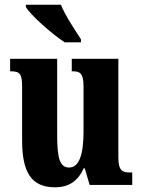

<svg xmlns="http://www.w3.org/2000/svg" viewBox="-20 -786 604 816"><path d="M255 -606H324V-619C300 -657 256 -721 239 -766H90V-756C111 -721 200 -642 255 -606ZM214 10C272 10 311 -16 336 -71H340L361 0H542V-53H533C503 -53 483 -58 483 -116V-536H285V-483H288C318 -483 335 -477 335 -419V-227C335 -134 318 -74 274 -74C232 -74 223 -118 223 -216V-536H23V-483H26C67 -483 74 -470 74 -413V-188C74 -53 114 10 214 10Z"/></svg>

Font: Noto Serif Georgian ExtraCondensed ExtraBold
Style: Regular
Weight: 800
Width: 2
Designer: Monotype Design Team, Akaki Razmadze
Foundry: Google LLC
Version: Version 2.003